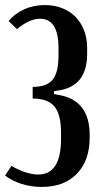

<svg xmlns="http://www.w3.org/2000/svg" viewBox="-32 -729 425 758"><path d="M133 9Q92 9 54.5 -2.5Q17 -14 -12 -36L13 -74Q73 -40 119 -40Q209 -40 209 -181V-204Q209 -277 183 -308.5Q157 -340 97 -340V-386Q153 -386 176 -414.5Q199 -443 199 -512V-539Q199 -655 126 -655Q84 -655 35 -614L2 -646Q27 -676 64 -692.5Q101 -709 145 -709Q182 -709 213 -697Q244 -685 266 -662.5Q288 -640 300 -609Q312 -578 312 -540V-516Q312 -386 194 -371L181 -369V-358L194 -355Q322 -337 322 -196V-186Q322 -95 271.5 -43Q221 9 133 9Z"/></svg>

Font: Moniqa ExtBd Paragraph
Style: Regular
Weight: 800
Designer: Rajesh Rajput
Foundry: Rajesh Rajput
Version: Version 1.000